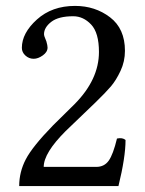

<svg xmlns="http://www.w3.org/2000/svg" viewBox="-20 -630 490 650"><path d="M54 -468Q54 -518 105 -564Q156 -610 234 -610Q302 -610 352.5 -571.5Q403 -533 403 -458Q403 -422 388 -390Q373 -358 355.5 -337.5Q338 -317 303 -283L202 -186Q128 -112 128 -65H306Q333 -65 348 -86Q363 -107 376 -161Q395 -165 405 -156Q405 -98 381 0H303H128H45Q45 -48 67.5 -91Q90 -134 159 -205L233 -278Q315 -361 315 -454Q315 -519 288.5 -547Q262 -575 228 -575Q178 -575 153.5 -556Q129 -537 129 -514Q129 -509 133 -500Q137 -491 137 -490Q141 -476 141 -469Q141 -454 125 -442.5Q109 -431 94 -431Q78 -431 66 -442Q54 -453 54 -468Z"/></svg>

Font: Triodion Unicode
Style: Normal
Weight: 400
Version: Version 1.1